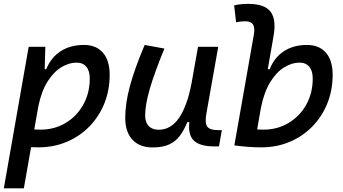

<svg xmlns="http://www.w3.org/2000/svg" viewBox="-23 -763 1801 1007"><path d="M102.1 224.6H-2.9L127.4 -517.6H214.8L211.4 -399.9H219.7Q243.7 -460.9 294.7 -494.1Q345.7 -527.3 417.5 -527.3Q481.4 -527.3 516.8 -486.6Q552.2 -445.8 552.2 -371.1Q552.2 -289.6 524.2 -220.2Q496.1 -150.9 445.3 -99.1Q394.5 -47.4 326.4 -18.8Q258.3 9.8 178.2 9.8Q159.7 9.8 140.1 8.8ZM156.7 -84Q172.4 -83 189 -83Q262.7 -83 321.3 -118.2Q379.9 -153.3 413.8 -214.1Q447.8 -274.9 447.8 -351.6Q447.8 -391.1 429.7 -412.8Q411.6 -434.6 378.4 -434.6Q339.4 -434.6 299.6 -410.9Q259.8 -387.2 227.3 -336.7Q194.8 -286.1 178.2 -206.1Z M777.3 10.3Q709 10.3 671.4 -30.5Q633.8 -71.3 633.8 -145Q633.8 -219.7 658 -310.3Q682.1 -400.9 735.8 -527.3L839.4 -508.3Q786.1 -378.9 762.2 -295.7Q738.3 -212.4 738.3 -157.2Q738.3 -121.6 756.8 -102.1Q775.4 -82.5 809.1 -82.5Q874 -82.5 916.5 -145.3Q959 -208 981.4 -325.7V-325.2L1015.6 -517.6H1121.6L1059.1 -165.5Q1050.8 -118.7 1063.7 -99.6Q1076.7 -80.6 1119.6 -80.6H1140.6L1125.5 4.9H1102.5Q1025.4 4.9 993.9 -25.4Q962.4 -55.7 970.2 -122.6H959.5Q942.9 -81.5 921.1 -51.8Q899.4 -22 865.2 -5.9Q831.1 10.3 777.3 10.3Z M1347.7 9.8Q1312 9.8 1276.9 7.1Q1241.7 4.4 1206.1 -0.5L1308.1 -579.6Q1314.9 -617.2 1304.2 -634.3Q1293.5 -651.4 1263.7 -651.4Q1251.5 -651.4 1239.5 -650.1Q1227.5 -648.9 1215.3 -646L1205.1 -734.9Q1223.6 -739.3 1242.2 -741Q1260.7 -742.7 1279.3 -742.7Q1364.3 -742.7 1396 -701.7Q1427.7 -660.6 1411.1 -569.8L1381.3 -399.9H1391.6Q1415 -460.9 1465.6 -494.1Q1516.1 -527.3 1586.9 -527.3Q1650.9 -527.3 1686.3 -486.6Q1721.7 -445.8 1721.7 -371.1Q1721.7 -289.6 1693.6 -220.2Q1665.5 -150.9 1614.7 -99.1Q1564 -47.4 1495.8 -18.8Q1427.7 9.8 1347.7 9.8ZM1345.2 -195.8 1325.7 -84Q1341.8 -83 1358.4 -83Q1432.1 -83 1490.7 -118.2Q1549.3 -153.3 1583.3 -214.1Q1617.2 -274.9 1617.2 -351.6Q1617.2 -391.1 1599.1 -412.8Q1581.1 -434.6 1547.9 -434.6Q1507.8 -434.6 1467.3 -409.7Q1426.8 -384.8 1394.3 -332.3Q1361.8 -279.8 1345.2 -195.8Z"/></svg>

Font: Cascadia Mono
Style: Italic
Weight: 400
Italic angle: -10°
Monospace: yes
Designer: Aaron Bell
Foundry: Saja Typeworks
Version: Version 2404.023; ttfautohint (v1.8.4)